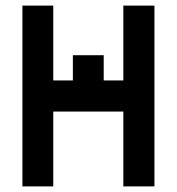

<svg xmlns="http://www.w3.org/2000/svg" viewBox="-20 -653 632 685"><path d="M60 12V-633H170V-366H240V-456H350V-366H420V-633H531V12H420V-255H170V12Z"/></svg>

Font: Pixelify Sans Medium
Style: Regular
Weight: 500
Designer: Stefie Justprince
Foundry: Typecalism Foundryline
Version: Version 1.000;February 13, 2025;FontCreator 15.0.0.3015 64-b